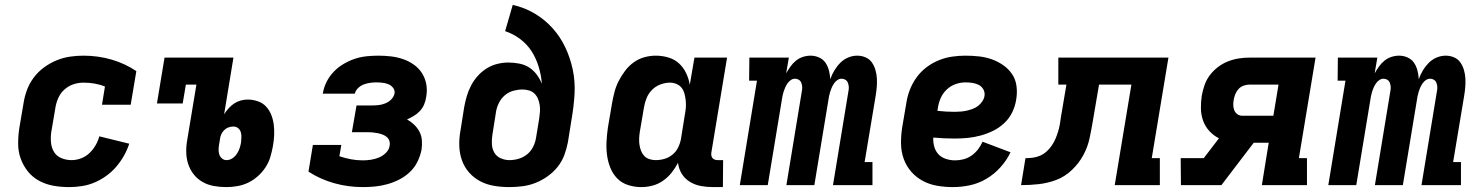

<svg xmlns="http://www.w3.org/2000/svg" viewBox="-20 -755 6040 783"><path d="M262 8Q229 8 198 2.5Q167 -3 140 -17.5Q113 -32 94 -55.5Q75 -79 64.5 -108Q54 -137 54 -169.5Q54 -202 59 -234L76 -334Q80 -361 90 -388Q100 -415 117.5 -438.5Q135 -462 159.5 -480Q184 -498 211 -509Q238 -520 265.5 -524Q293 -528 320 -528Q380 -528 435 -512Q490 -496 536 -465L513 -328H396L408 -402Q389 -410 366.5 -414Q344 -418 321 -418Q300 -418 280 -411.5Q260 -405 243.5 -390.5Q227 -376 218 -356Q209 -336 206 -316L189 -216Q186 -195 188 -173.5Q190 -152 200.5 -135Q211 -118 230.5 -110Q250 -102 272 -102Q291 -102 310 -109Q329 -116 344 -130Q359 -144 369.5 -162Q380 -180 385 -199L507 -169Q499 -144 485.5 -120Q472 -96 454 -75Q436 -54 413 -37.5Q390 -21 365 -10.5Q340 0 313.5 4Q287 8 262 8Z M903 8Q877 8 852 3.5Q827 -1 806 -13Q785 -25 770 -44Q755 -63 747.5 -86Q740 -109 739.5 -135Q739 -161 744 -187L781 -410H738L725 -333H620L651 -520H932L894 -289Q902 -302 912.5 -313.5Q923 -325 935 -333Q947 -341 961.5 -345Q976 -349 990 -349Q1011 -349 1031.5 -342Q1052 -335 1065.5 -320Q1079 -305 1086.5 -286Q1094 -267 1096.5 -246Q1099 -225 1098 -203Q1097 -181 1093 -159Q1089 -137 1082.5 -115Q1076 -93 1063 -73Q1050 -53 1031.5 -36.5Q1013 -20 992 -10Q971 0 948 4Q925 8 903 8ZM904 -102Q916 -102 927 -109Q938 -116 945.5 -127Q953 -138 957 -150Q961 -162 963 -174Q964 -185 964.5 -195.5Q965 -206 962 -216Q959 -226 951 -232.5Q943 -239 932 -239Q922 -239 912 -235.5Q902 -232 894 -224Q886 -216 882 -206.5Q878 -197 877 -187L874 -169Q872 -158 871.5 -147Q871 -136 874 -126Q877 -116 885 -109Q893 -102 904 -102Z M1460 8Q1399 8 1342.5 -8Q1286 -24 1238 -55L1256 -164H1372L1364 -118Q1387 -110 1411 -105.5Q1435 -101 1460 -101Q1476 -101 1492.5 -103.5Q1509 -106 1525 -112.5Q1541 -119 1554 -132Q1567 -145 1569 -161Q1571 -172 1567.5 -181.5Q1564 -191 1556.5 -197Q1549 -203 1539.5 -206.5Q1530 -210 1520 -212Q1510 -214 1499.5 -215Q1489 -216 1479 -216H1415L1434 -325H1498Q1511 -325 1524.5 -326.5Q1538 -328 1551.5 -333.5Q1565 -339 1575.5 -349.5Q1586 -360 1589 -374Q1591 -387 1583 -397Q1575 -407 1564 -411.5Q1553 -416 1540 -417.5Q1527 -419 1514 -419Q1501 -419 1488 -417Q1475 -415 1463 -410.5Q1451 -406 1440.5 -396Q1430 -386 1427 -373H1296L1297 -376Q1301 -400 1312.5 -422.5Q1324 -445 1342 -463.5Q1360 -482 1382.5 -495Q1405 -508 1428 -515.5Q1451 -523 1475 -525.5Q1499 -528 1523 -528Q1549 -528 1574.5 -525Q1600 -522 1623.5 -514Q1647 -506 1667.5 -491.5Q1688 -477 1701 -456.5Q1714 -436 1718.5 -411Q1723 -386 1718 -359Q1716 -345 1710 -330Q1704 -315 1693 -303Q1682 -291 1668 -282.5Q1654 -274 1640 -268Q1656 -259 1669 -246.5Q1682 -234 1690.5 -218Q1699 -202 1700.5 -182.5Q1702 -163 1699 -144Q1694 -119 1682.5 -95.5Q1671 -72 1651.5 -53.5Q1632 -35 1608.5 -23Q1585 -11 1560 -4Q1535 3 1510 5.5Q1485 8 1460 8Z M2057 8Q2026 8 1995.5 3Q1965 -2 1939 -15.5Q1913 -29 1893.5 -51Q1874 -73 1864 -101Q1854 -129 1853 -160Q1852 -191 1858 -223L1873 -318Q1877 -340 1883.5 -362.5Q1890 -385 1901 -406Q1912 -427 1928.5 -445.5Q1945 -464 1965.5 -476.5Q1986 -489 2008.5 -494.5Q2031 -500 2053 -500Q2076 -500 2098.5 -495.5Q2121 -491 2138.5 -479.5Q2156 -468 2169 -450.5Q2182 -433 2190 -413Q2187 -449 2176.5 -483.5Q2166 -518 2147.5 -546.5Q2129 -575 2101 -596Q2073 -617 2040 -628L2071 -735Q2120 -724 2161 -699.5Q2202 -675 2233.5 -640Q2265 -605 2285.5 -561.5Q2306 -518 2316 -470Q2326 -422 2323 -371Q2320 -320 2311 -269L2296 -175Q2291 -149 2281.5 -123Q2272 -97 2254 -74.5Q2236 -52 2212.5 -35.5Q2189 -19 2163.5 -9Q2138 1 2111 4.5Q2084 8 2057 8ZM2058 -102Q2076 -102 2095 -107.5Q2114 -113 2129.5 -125.5Q2145 -138 2154 -156Q2163 -174 2166 -193L2179 -272Q2181 -286 2182 -299.5Q2183 -313 2181 -326.5Q2179 -340 2174 -352Q2169 -364 2160 -373Q2151 -382 2138 -386Q2125 -390 2111 -390Q2093 -390 2074 -385Q2055 -380 2039.5 -367Q2024 -354 2015 -336Q2006 -318 2003 -300L1988 -205Q1985 -186 1986 -167Q1987 -148 1996 -132.5Q2005 -117 2022 -109.5Q2039 -102 2058 -102Z M2596 8Q2567 8 2541 -0.5Q2515 -9 2497 -27.5Q2479 -46 2469 -71Q2459 -96 2455.5 -123Q2452 -150 2453.5 -178Q2455 -206 2459 -234L2476 -334Q2480 -357 2486 -380Q2492 -403 2503 -424.5Q2514 -446 2529 -466Q2544 -486 2564 -500.5Q2584 -515 2607.5 -521.5Q2631 -528 2654 -528Q2681 -528 2706 -520.5Q2731 -513 2749 -496.5Q2767 -480 2778 -457Q2789 -434 2793 -409L2812 -520H2945L2881 -133Q2880 -127 2881 -121Q2882 -115 2885.5 -110.5Q2889 -106 2895 -104Q2901 -102 2907 -102H2929L2928 8H2888Q2862 8 2838 3.5Q2814 -1 2793.5 -13.5Q2773 -26 2760.5 -46Q2748 -66 2745 -91Q2734 -70 2719 -51Q2704 -32 2684 -18Q2664 -4 2641 2Q2618 8 2596 8ZM2654 -102Q2672 -102 2689.5 -107Q2707 -112 2722 -124Q2737 -136 2745.5 -153.5Q2754 -171 2757 -188L2773 -288Q2776 -303 2777 -317Q2778 -331 2776.5 -345Q2775 -359 2771.5 -372.5Q2768 -386 2760 -396.5Q2752 -407 2739 -412.5Q2726 -418 2712 -418Q2693 -418 2673 -410.5Q2653 -403 2638.5 -388Q2624 -373 2616.5 -354Q2609 -335 2606 -316L2589 -216Q2587 -203 2586.5 -189.5Q2586 -176 2588 -163.5Q2590 -151 2594.5 -139.5Q2599 -128 2607.5 -119Q2616 -110 2628.5 -106Q2641 -102 2654 -102Z M2997 0 3067 -426H3035L3036 -520H3197L3186 -456Q3194 -470 3203.5 -483.5Q3213 -497 3226 -507.5Q3239 -518 3254.5 -523Q3270 -528 3286 -528Q3304 -528 3320.5 -520.5Q3337 -513 3346.5 -499Q3356 -485 3360.5 -467.5Q3365 -450 3366 -432Q3372 -450 3382.5 -467.5Q3393 -485 3407 -499Q3421 -513 3439 -520.5Q3457 -528 3476 -528Q3494 -528 3510 -521Q3526 -514 3535.5 -500.5Q3545 -487 3550 -470Q3555 -453 3556 -435.5Q3557 -418 3555.5 -400Q3554 -382 3551 -364L3506 -94H3538V0H3377L3440 -383Q3442 -392 3441.5 -400.5Q3441 -409 3438 -417Q3435 -425 3428 -429.5Q3421 -434 3412 -434Q3403 -434 3395 -428.5Q3387 -423 3381.5 -415Q3376 -407 3372 -398Q3368 -389 3365.5 -380.5Q3363 -372 3361 -363Q3359 -354 3358 -345L3301 0H3187L3250 -383Q3252 -392 3251.5 -400.5Q3251 -409 3248 -417Q3245 -425 3238 -429.5Q3231 -434 3222 -434Q3213 -434 3205 -428.5Q3197 -423 3191.5 -415Q3186 -407 3182 -398Q3178 -389 3175.5 -380.5Q3173 -372 3171 -363Q3169 -354 3168 -345L3111 0Z M3866 8Q3833 8 3801.5 2.5Q3770 -3 3743 -17.5Q3716 -32 3696 -55Q3676 -78 3665.5 -107Q3655 -136 3654.5 -168.5Q3654 -201 3659 -234L3676 -334Q3680 -361 3690 -387.5Q3700 -414 3717 -438Q3734 -462 3757.5 -480Q3781 -498 3808 -509Q3835 -520 3862.5 -524Q3890 -528 3917 -528Q3945 -528 3972.5 -525Q4000 -522 4025 -513Q4050 -504 4071.5 -489Q4093 -474 4107.5 -452.5Q4122 -431 4125.5 -403.5Q4129 -376 4124 -348Q4120 -322 4108 -297Q4096 -272 4075 -252.5Q4054 -233 4029 -221Q4004 -209 3978 -202Q3952 -195 3925.5 -192.5Q3899 -190 3873 -190Q3851 -190 3829 -191Q3807 -192 3786 -194Q3785 -175 3790 -157Q3795 -139 3807 -126Q3819 -113 3837.5 -107Q3856 -101 3875 -101Q3892 -101 3909.5 -105.5Q3927 -110 3942 -120.5Q3957 -131 3968.5 -146Q3980 -161 3987 -177L4101 -134Q4086 -102 4060.5 -73.5Q4035 -45 4003 -26Q3971 -7 3935.5 0.5Q3900 8 3866 8ZM3873 -299Q3885 -299 3897.5 -300Q3910 -301 3921.5 -303.5Q3933 -306 3945.5 -310.5Q3958 -315 3968 -322.5Q3978 -330 3985.5 -341Q3993 -352 3995 -364Q3997 -379 3990 -391Q3983 -403 3971 -409Q3959 -415 3945 -417Q3931 -419 3917 -419Q3897 -419 3877 -412Q3857 -405 3841 -390Q3825 -375 3816.5 -355.5Q3808 -336 3805 -316L3803 -303Q3821 -301 3838 -300Q3855 -299 3873 -299Z M4144 0 4162 -110Q4177 -110 4192.5 -112Q4208 -114 4222.5 -120.5Q4237 -127 4249 -138Q4261 -149 4270 -162.5Q4279 -176 4285 -190.5Q4291 -205 4295.5 -220Q4300 -235 4302.5 -250Q4305 -265 4307 -280L4329 -410H4296V-520H4745L4677 -110H4710V0H4526L4594 -410H4462L4437 -263Q4431 -227 4423.5 -191.5Q4416 -156 4398 -122.5Q4380 -89 4351 -61.5Q4322 -34 4287 -21Q4252 -8 4216 -4Q4180 0 4144 0Z M4796 0 4795 -110H4889L4951 -191Q4929 -202 4912 -220.5Q4895 -239 4886.5 -262.5Q4878 -286 4877.5 -312.5Q4877 -339 4881 -365Q4885 -387 4892.5 -408.5Q4900 -430 4914 -448.5Q4928 -467 4947 -481.5Q4966 -496 4987.5 -504.5Q5009 -513 5031 -516.5Q5053 -520 5074 -520H5345L5277 -110H5310V0H5126L5154 -173H5093L4961 0ZM5046 -283H5173L5194 -410H5075Q5063 -410 5051 -405.5Q5039 -401 5030.5 -391.5Q5022 -382 5017.5 -370.5Q5013 -359 5011 -347Q5009 -336 5009.5 -325Q5010 -314 5014 -304.5Q5018 -295 5026.5 -289Q5035 -283 5046 -283Z M5397 0 5467 -426H5435L5436 -520H5597L5586 -456Q5594 -470 5603.5 -483.5Q5613 -497 5626 -507.5Q5639 -518 5654.5 -523Q5670 -528 5686 -528Q5704 -528 5720.5 -520.5Q5737 -513 5746.5 -499Q5756 -485 5760.5 -467.5Q5765 -450 5766 -432Q5772 -450 5782.5 -467.5Q5793 -485 5807 -499Q5821 -513 5839 -520.5Q5857 -528 5876 -528Q5894 -528 5910 -521Q5926 -514 5935.5 -500.5Q5945 -487 5950 -470Q5955 -453 5956 -435.5Q5957 -418 5955.5 -400Q5954 -382 5951 -364L5906 -94H5938V0H5777L5840 -383Q5842 -392 5841.5 -400.5Q5841 -409 5838 -417Q5835 -425 5828 -429.5Q5821 -434 5812 -434Q5803 -434 5795 -428.5Q5787 -423 5781.5 -415Q5776 -407 5772 -398Q5768 -389 5765.5 -380.5Q5763 -372 5761 -363Q5759 -354 5758 -345L5701 0H5587L5650 -383Q5652 -392 5651.5 -400.5Q5651 -409 5648 -417Q5645 -425 5638 -429.5Q5631 -434 5622 -434Q5613 -434 5605 -428.5Q5597 -423 5591.5 -415Q5586 -407 5582 -398Q5578 -389 5575.5 -380.5Q5573 -372 5571 -363Q5569 -354 5568 -345L5511 0Z"/></svg>

Font: Iosevka HT Extrabold Extended
Style: Italic
Weight: 800
Width: 7
Italic angle: -9°
Monospace: yes
Designer: Belleve Invis
Foundry: Belleve Invis
Version: Version 32.3.0; ttfautohint (v1.8.4)